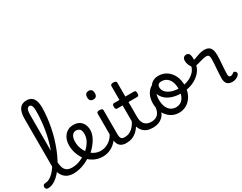

<svg xmlns="http://www.w3.org/2000/svg" viewBox="-207 -1747 3065 2429"><g transform="rotate(-30 1325.5 -532.5)"><path d="M-57 17Q-76 17 -85 5.5Q-94 -6 -94 -20.5Q-94 -35 -85 -46.5Q-76 -58 -57 -58Q-26 -58 3.5 -73.5Q33 -89 62 -117.5Q91 -146 117 -186Q143 -226 167 -276Q191 -326 211.5 -383Q232 -440 248.5 -503.5Q265 -567 276.5 -634Q288 -701 294 -771Q300 -841 300 -910Q300 -925 313 -933Q326 -941 343.5 -941Q361 -941 374 -933Q387 -925 387 -910Q387 -840 379 -768Q371 -696 357 -624Q343 -552 322.5 -483.5Q302 -415 277 -351.5Q252 -288 222 -231.5Q192 -175 159.5 -130Q127 -85 91.5 -52Q56 -19 18.5 -1Q-19 17 -57 17ZM319 17Q251 17 207.5 -13Q164 -43 143.5 -98.5Q123 -154 123 -228V-892Q123 -989 156.5 -1036.5Q190 -1084 258 -1084Q301 -1084 329.5 -1064.5Q358 -1045 372.5 -1006.5Q387 -968 387 -910Q387 -891 374 -882Q361 -873 343.5 -873Q326 -873 313 -882Q300 -891 300 -910Q300 -942 295 -963Q290 -984 280.5 -994Q271 -1004 256 -1004Q241 -1004 230 -993.5Q219 -983 214 -958.5Q209 -934 209 -892V-228Q209 -176 220.5 -137.5Q232 -99 260.5 -78.5Q289 -58 338 -58Q352 -58 358.5 -46.5Q365 -35 363.5 -20.5Q362 -6 351 5.5Q340 17 319 17Z M319 17Q300 17 293.5 5.5Q287 -6 291 -20.5Q295 -35 307 -46.5Q319 -58 338 -58Q394 -58 445.5 -77Q497 -96 534 -124Q548 -133 558 -128Q568 -123 573 -110.5Q578 -98 576.5 -84.5Q575 -71 564 -64Q532 -41 490.5 -22.5Q449 -4 405 6.5Q361 17 319 17Z M538 -121Q560 -136 579.5 -153.5Q599 -171 615 -189Q637 -214 652.5 -239.5Q668 -265 676 -292.5Q684 -320 684 -349Q684 -401 664 -420.5Q644 -440 610 -440Q596 -440 589.5 -452Q583 -464 583.5 -479.5Q584 -495 591.5 -507Q599 -519 613 -519Q670 -519 705.5 -496Q741 -473 757 -435.5Q773 -398 773 -355Q773 -321 760.5 -285Q748 -249 726 -214.5Q704 -180 675 -148Q654 -124 630 -103Q606 -82 580 -64Z M746 17Q694 17 648 0Q602 -17 564 -48Q526 -79 499 -121.5Q472 -164 457 -214.5Q442 -265 442 -321Q442 -364 454.5 -400.5Q467 -437 490 -463.5Q513 -490 544.5 -504.5Q576 -519 613 -519Q627 -519 633.5 -507Q640 -495 639.5 -479.5Q639 -464 631 -452Q623 -440 609 -440Q592 -440 578 -432.5Q564 -425 553.5 -410Q543 -395 537 -373.5Q531 -352 531 -323Q531 -266 549.5 -218Q568 -170 600 -134.5Q632 -99 672.5 -79.5Q713 -60 757 -60Q805 -60 848.5 -80.5Q892 -101 923.5 -136Q955 -171 968 -216Q971 -225 983 -225.5Q995 -226 1005.5 -220.5Q1016 -215 1013 -203Q998 -139 959 -89.5Q920 -40 864.5 -11.5Q809 17 746 17Z M1088 17Q1054 17 1029 7.5Q1004 -2 988 -21.5Q972 -41 964.5 -70.5Q957 -100 957 -140V-489Q957 -502 967.5 -508.5Q978 -515 999 -515Q1021 -515 1032 -508.5Q1043 -502 1043 -489V-140Q1043 -95 1056.5 -76.5Q1070 -58 1107 -58Q1121 -58 1128 -46.5Q1135 -35 1133.5 -20.5Q1132 -6 1121 5.5Q1110 17 1088 17ZM1001 -669Q973 -669 958.5 -684.5Q944 -700 944 -731Q944 -763 958.5 -779Q973 -795 1001 -795Q1028 -795 1042 -779Q1056 -763 1056 -731Q1057 -700 1042.5 -684.5Q1028 -669 1001 -669Z M1088 17Q1074 17 1067.5 5.5Q1061 -6 1062.5 -20.5Q1064 -35 1075 -46.5Q1086 -58 1107 -58Q1141 -58 1169.5 -70Q1198 -82 1221 -103Q1244 -124 1262.5 -153Q1281 -182 1294 -216Q1300 -231 1312 -229.5Q1324 -228 1332.5 -219Q1341 -210 1338 -199Q1322 -148 1298 -108Q1274 -68 1242.5 -40Q1211 -12 1172.5 2.5Q1134 17 1088 17Z M1476 17Q1428 17 1392 3Q1356 -11 1331.5 -39Q1307 -67 1294.5 -108Q1282 -149 1282 -203V-420H1204Q1189 -420 1183 -429Q1177 -438 1177 -460Q1177 -483 1183 -491.5Q1189 -500 1204 -500H1282V-704Q1282 -717 1292.5 -723.5Q1303 -730 1324 -730Q1346 -730 1357 -723.5Q1368 -717 1368 -704V-500H1494Q1509 -500 1515.5 -491.5Q1522 -483 1522 -460Q1522 -438 1515.5 -429Q1509 -420 1494 -420H1368V-203Q1368 -167 1376 -140Q1384 -113 1400 -95Q1416 -77 1439.5 -67.5Q1463 -58 1494 -58Q1508 -58 1515 -46.5Q1522 -35 1520.5 -20.5Q1519 -6 1508 5.5Q1497 17 1476 17Z M1476 17Q1462 17 1455.5 5.5Q1449 -6 1450.5 -20.5Q1452 -35 1463 -46.5Q1474 -58 1495 -58Q1525 -58 1548.5 -66Q1572 -74 1589 -90Q1606 -106 1616.5 -130Q1627 -154 1631 -186Q1633 -201 1646 -205.5Q1659 -210 1671.5 -205.5Q1684 -201 1682 -186Q1678 -133 1661 -94.5Q1644 -56 1617 -31.5Q1590 -7 1554.5 5Q1519 17 1476 17Z M1859 19Q1792 19 1739 -16Q1686 -51 1656 -111.5Q1626 -172 1626 -250Q1626 -303 1642 -347.5Q1658 -392 1690 -424.5Q1722 -457 1771 -475.5Q1820 -494 1886 -494Q1899 -494 1902.5 -483Q1906 -472 1901.5 -461Q1897 -450 1884 -450Q1853 -450 1826.5 -441Q1800 -432 1779.5 -415Q1759 -398 1744.5 -374Q1730 -350 1722.5 -318.5Q1715 -287 1715 -250Q1715 -192 1732.5 -149.5Q1750 -107 1782.5 -84Q1815 -61 1859 -61Q1892 -61 1918.5 -74Q1945 -87 1963 -112Q1981 -137 1991 -172Q2001 -207 2001 -250Q2001 -308 1984 -350.5Q1967 -393 1935 -416Q1903 -439 1859 -439Q1840 -439 1831 -451Q1822 -463 1822 -479Q1822 -495 1831 -507Q1840 -519 1859 -519Q1926 -519 1978 -484.5Q2030 -450 2060 -389Q2090 -328 2090 -250Q2090 -203 2079 -162Q2068 -121 2047 -88Q2026 -55 1997.5 -31Q1969 -7 1934 6Q1899 19 1859 19Z M2007 -181Q1941 -181 1887.5 -196Q1834 -211 1795.5 -240Q1757 -269 1736.5 -309Q1716 -349 1716 -398Q1716 -424 1726.5 -446Q1737 -468 1756 -484.5Q1775 -501 1800.5 -510Q1826 -519 1857 -519Q1876 -519 1885.5 -507Q1895 -495 1895 -479Q1895 -463 1885.5 -451Q1876 -439 1857 -439Q1829 -439 1813.5 -425Q1798 -411 1798 -385Q1798 -346 1825.5 -315.5Q1853 -285 1901 -267.5Q1949 -250 2010 -250Q2081 -250 2140 -272.5Q2199 -295 2237 -333.5Q2275 -372 2283 -421Q2285 -434 2301.5 -438Q2318 -442 2334 -438Q2350 -434 2348 -421Q2340 -352 2293 -298Q2246 -244 2172 -212.5Q2098 -181 2007 -181Z M2637 17Q2611 17 2592 10Q2573 3 2561 -10.5Q2549 -24 2543 -44.5Q2537 -65 2537 -91Q2537 -119 2539.5 -155Q2542 -191 2544.5 -229Q2547 -267 2549.5 -301.5Q2552 -336 2552 -361Q2552 -400 2542.5 -414.5Q2533 -429 2507 -429Q2479 -429 2443 -419Q2407 -409 2373 -399.5Q2339 -390 2318 -390Q2300 -390 2283.5 -409.5Q2267 -429 2256 -457.5Q2245 -486 2245 -513Q2245 -531 2251 -545Q2257 -559 2268.5 -567Q2280 -575 2298 -575Q2331 -575 2342 -552Q2353 -529 2353 -498Q2353 -491 2353 -484Q2353 -477 2352 -469Q2364 -469 2391 -480Q2418 -491 2453.5 -502Q2489 -513 2525 -513Q2565 -513 2590 -498Q2615 -483 2626.5 -451.5Q2638 -420 2638 -369Q2638 -346 2635.5 -310.5Q2633 -275 2630.5 -235.5Q2628 -196 2625.5 -161Q2623 -126 2623 -103Q2623 -77 2630.5 -67.5Q2638 -58 2653 -58Q2663 -58 2671 -61Q2679 -64 2686.5 -69.5Q2694 -75 2701 -80Q2709 -86 2719 -82Q2729 -78 2736 -70Q2744 -60 2744.5 -50Q2745 -40 2740 -31Q2729 -16 2712.5 -5Q2696 6 2676.5 11.5Q2657 17 2637 17Z"/></g></svg>

Font: Playwrite AR
Style: Regular
Weight: 400
Designer: Veronika Burian, José Scaglione
Foundry: TypeTogether
Version: Version 1.002